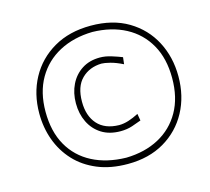

<svg xmlns="http://www.w3.org/2000/svg" viewBox="-102 -816 1032 945"><g transform="rotate(-15 414.5 -343.5)"><path d="M438 9Q350.5 9 283.8 -18.8Q217 -46.5 171.8 -95.2Q126.5 -144 103.2 -207.8Q80 -271.5 80 -344Q80 -443.5 123.2 -523.2Q166.5 -603 246.5 -649.5Q326.5 -696 436 -696Q547.5 -696 626.5 -648.8Q705.5 -601.5 747.2 -521.8Q789 -442 789 -344Q789 -243 746 -163.2Q703 -83.5 624.2 -37.2Q545.5 9 438 9ZM438 -23Q533 -25 604.8 -63.5Q676.5 -102 716.8 -173Q757 -244 757 -344Q757 -443.5 717 -514.2Q677 -585 604.8 -623.5Q532.5 -662 436 -664Q340 -662 267 -623.2Q194 -584.5 153 -513.5Q112 -442.5 112 -344Q112 -243 152.2 -172Q192.5 -101 265.8 -63Q339 -25 438 -23ZM445 -156Q388 -156 348.2 -181.2Q308.5 -206.5 287.8 -249.2Q267 -292 267 -345Q267 -398 287.8 -440.5Q308.5 -483 347 -508Q385.5 -533 439 -533Q467 -533 498 -523.2Q529 -513.5 550 -505L546 -470Q511 -487.5 482.2 -494.8Q453.5 -502 439 -502Q377.5 -500.5 337.8 -461.5Q298 -422.5 298 -345Q298 -273 335.5 -230.8Q373 -188.5 445 -187Q468.5 -187 493.8 -195Q519 -203 546 -217L552 -182Q532.5 -174.5 505 -165.2Q477.5 -156 445 -156Z"/></g></svg>

Font: Commissioner Loud Thin
Style: Italic
Weight: 100
Italic angle: -12°
Designer: Kostas Bartsokas
Foundry: Kostas Bartsokas
Version: Version 1.000; ttfautohint (v1.8.3)